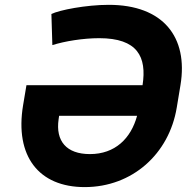

<svg xmlns="http://www.w3.org/2000/svg" viewBox="-20 -757 804 787"><path d="M327.1 9.9C522.4 9.9 673.3 -126.4 704.5 -316.1L719.8 -408.4C752.1 -604.8 649.1 -737.2 425.8 -737.2C333.1 -737.2 223.4 -715.9 190.7 -699.6L194.6 -572.1C245 -588.1 321.4 -600.5 386.4 -600.5C543.7 -600.5 582.4 -524.5 564.3 -407.7H88.4L74.6 -325.3C40.1 -116.8 138.8 9.9 327.1 9.9ZM220.2 -267.8 222.3 -282.3H541.9C516.7 -189.6 451.7 -125.4 348.7 -125.4C252.1 -125.4 207.4 -179 220.2 -267.8Z"/></svg>

Font: Margiela Sans
Style: Bold Italic
Weight: 700
Italic angle: -9.39999°
Designer: Stefan Endress, Andreas Faust
Version: Version 1.100;FEAKit 1.0